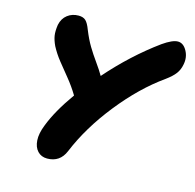

<svg xmlns="http://www.w3.org/2000/svg" viewBox="-97 -764 855 843"><g transform="rotate(15 331.0 -342.5)"><path d="M188 -20Q161.1 -20 144.5 -37.8Q127.9 -55.7 126 -86.2Q124 -116.7 140.1 -157.2Q167.5 -229 231 -317.9Q209 -354.5 182.6 -386.7Q156.2 -418.9 134 -446.8Q111.8 -474.6 95.2 -505.9Q84 -529.8 80.8 -549.6Q77.6 -569.3 82 -599.1Q88.4 -629.4 109.9 -645.8Q131.3 -662.1 160.2 -662.1Q181.2 -662.1 192.6 -651.4Q204.1 -640.6 214.8 -611.8Q230.5 -572.8 248 -543.5Q265.6 -514.2 286.9 -484.6Q308.1 -455.1 321.8 -431.2Q425.3 -549.3 543 -634.8Q585.9 -665 610.8 -665Q635.7 -665 651.6 -636.2Q667.5 -607.4 660.2 -573.2Q655.8 -549.3 642.3 -531.2Q628.9 -513.2 600.1 -492.2Q499.5 -420.9 408.4 -306.6Q317.4 -192.4 269 -75.2Q246.1 -20 188 -20Z"/></g></svg>

Font: Shantell Sans Irregular Bouncy
Style: Bold Italic
Weight: 700
Italic angle: -11.31°
Designer: Stephen Nixon, Anya Danilova, Shantell Martin
Foundry: Arrow Type
Version: Version 1.006;[9816181b4]